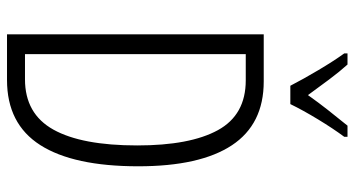

<svg xmlns="http://www.w3.org/2000/svg" viewBox="-246 -740 987 534"><g transform="rotate(90 247.0 -473.5)"><path d="M443 -365Q443 -185 384 -92.5Q325 0 203 0H76V-714H207Q326 -714 384.5 -625.5Q443 -537 443 -365ZM385 -362Q385 -509 342.5 -586.5Q300 -664 204 -664H131V-50H201Q297 -50 341 -129Q385 -208 385 -362ZM219 -788Q201 -823 175.5 -866Q150 -909 129 -938V-947H160Q179 -926 201.5 -896Q224 -866 245 -837Q267 -868 286 -892Q305 -916 330 -947H361V-938Q338 -907 312.5 -865Q287 -823 270 -788Z"/></g></svg>

Font: Noto Sans Malayalam ExtraCondensed Light
Style: Regular
Weight: 300
Width: 2
Designer: Jelle Bosma - Monotype Design Team
Foundry: Monotype Imaging Inc.
Version: Version 2.104; ttfautohint (v1.8.4.7-5d5b)